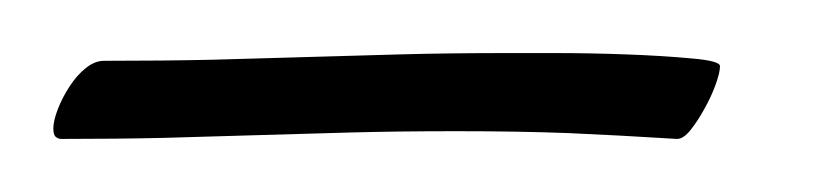

<svg xmlns="http://www.w3.org/2000/svg" viewBox="-40 46 310 72"><path d="M130.9 95.2Q108.9 95.2 90.8 95.7Q72.8 96.2 55.9 96.7Q39.1 97.2 21.5 97.7Q3.9 98.1 -17.1 98.1Q-18.1 98.1 -19 97.4Q-20 96.7 -20 94.2Q-20 91.3 -18.3 86.9Q-16.6 82.5 -13.9 78.4Q-11.2 74.2 -7.8 71.5Q-4.4 68.8 -1 68.8Q21.5 68.8 39.6 68.4Q57.6 67.9 74.7 67.4Q91.8 66.9 109.9 66.4Q127.9 65.9 149.9 65.9Q154.8 65.9 168 65.9Q181.2 65.9 194.8 66.4Q208.5 66.9 219.2 67.9Q230 68.8 230 70.8Q230 73.2 228.3 77.9Q226.6 82.5 224.1 86.9Q221.7 91.3 219 94.7Q216.3 98.1 213.9 98.1Q191.4 96.7 172.9 95.9Q154.3 95.2 130.9 95.2Z"/></svg>

Font: Stalemate
Style: Regular
Weight: 400
Designer: Astigmatic (AOETI)
Foundry: Astigmatic (AOETI)
Version: Version 001.000